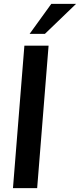

<svg xmlns="http://www.w3.org/2000/svg" viewBox="-20 -972 413 992"><path d="M47 0 106 -736H231L172 0ZM212 -797H133L245 -952H373Z"/></svg>

Font: Muli
Style: Bold Italic
Weight: 700
Italic angle: -4.541°
Designer: Vernon Adams
Foundry: Vernon Adams
Version: Version 2.100; ttfautohint (v1.8.1.43-b0c9)